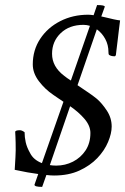

<svg xmlns="http://www.w3.org/2000/svg" viewBox="-20 -687 494 758"><path d="M146.5 50.8Q115.2 50.8 116.2 42L130.9 0Q91.8 -4.9 38.1 -16.6Q40 -47.9 41 -66.9Q42 -85.9 42 -93.8Q42 -127.9 41 -146.5Q40 -165 40 -166Q40 -172.9 58.6 -172.9Q66.4 -172.9 77.1 -165Q77.1 -145.5 81.5 -125.5Q85.9 -105.5 98.6 -83Q112.3 -55.7 145.5 -43L230.5 -285.2Q220.7 -292 210.4 -298.8Q200.2 -305.7 190.4 -312.5Q157.2 -335 133.3 -366.7Q109.4 -398.4 109.4 -432.6Q109.4 -489.3 138.7 -533.7Q168 -578.1 217.8 -603.5Q267.6 -628.9 328.1 -628.9Q336.9 -628.9 349.6 -627L363.3 -667Q394.5 -667 393.6 -660.2L379.9 -622.1Q386.7 -621.1 393.6 -619.1Q413.1 -614.3 428.7 -610.8Q444.3 -607.4 454.1 -606.4Q452.1 -593.8 449.7 -571.3Q447.3 -548.8 444.3 -525.9Q441.4 -502.9 439.5 -486.8Q437.5 -470.7 437.5 -469.7Q435.5 -464.8 432.6 -464.8Q418 -464.8 410.2 -470.7Q408.2 -472.7 408.2 -481.4Q408.2 -509.8 395.5 -533.2Q382.8 -556.6 362.3 -571.3L286.1 -350.6Q305.7 -336.9 325.7 -323.7Q345.7 -310.5 362.3 -296.9Q381.8 -280.3 401.4 -251Q420.9 -221.7 420.9 -187.5Q420.9 -160.2 406.7 -126.5Q392.6 -92.8 364.3 -63Q335.9 -33.2 293.5 -13.7Q251 5.9 193.4 5.9Q179.7 5.9 163.1 3.9ZM233.4 -387.7Q244.1 -378.9 259.8 -369.1L335 -585Q322.3 -588.9 309.6 -588.9Q253.9 -588.9 219.7 -556.2Q185.5 -523.4 185.5 -474.6Q185.5 -423.8 233.4 -387.7ZM336.9 -162.1Q336.9 -190.4 313.5 -217.8Q290 -245.1 256.8 -267.6L176.8 -35.2Q188.5 -33.2 202.1 -33.2Q237.3 -33.2 268.1 -48.8Q298.8 -64.5 317.9 -93.3Q336.9 -122.1 336.9 -162.1Z"/></svg>

Font: Crimson Text
Style: Italic
Weight: 400
Italic angle: -11°
Designer: Sebastian Kosch
Foundry: Sebastian Kosch
Version: Version 1.100; ttfautohint (v1.8.4)